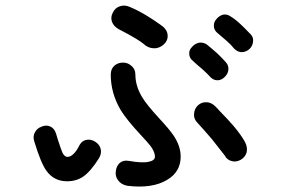

<svg xmlns="http://www.w3.org/2000/svg" viewBox="-20 -738 1040 700"><path d="M455.1 -711.9Q434.6 -721.7 416 -714.8Q399.4 -709 391.6 -692.4Q382.8 -676.8 387.7 -660.2Q393.6 -641.6 414.1 -630.9L419.9 -627.9Q452.1 -611.3 467.8 -601.6Q495.1 -585.9 511.7 -571.3Q529.3 -559.6 550.8 -562.5Q569.3 -566.4 582 -581.1Q593.8 -595.7 590.8 -613.3Q587.9 -632.8 565.4 -647.5Q541 -665 518.6 -678.7Q485.4 -699.2 455.1 -711.9ZM473.6 -465.8Q473.6 -486.3 459 -498Q446.3 -509.8 428.7 -509.8Q410.2 -509.8 397.5 -499Q383.8 -487.3 383.8 -465.8Q383.8 -398.4 419.9 -336.9Q441.4 -301.8 492.2 -247.1Q519.5 -217.8 529.3 -205.1Q544.9 -183.6 544.9 -167Q544.9 -153.3 523.4 -148.4Q499 -142.6 450.2 -151.4Q429.7 -155.3 416 -143.6Q404.3 -131.8 402.3 -114.3Q399.4 -95.7 410.2 -81.1Q421.9 -64.5 445.3 -60.5Q535.2 -49.8 588.9 -82Q638.7 -111.3 638.7 -167Q638.7 -205.1 613.3 -243.2Q598.6 -265.6 557.6 -309.6Q515.6 -355.5 500 -380.9Q473.6 -422.9 473.6 -465.8ZM769.5 -345.7Q752 -365.2 732.4 -365.2Q714.8 -366.2 701.2 -353.5Q688.5 -340.8 687.5 -323.2Q685.5 -304.7 700.2 -290Q722.7 -265.6 752 -231.4Q780.3 -196.3 798.8 -171.9Q807.6 -154.3 826.2 -150.4Q841.8 -146.5 857.4 -155.3Q874 -165 878.9 -181.6Q883.8 -200.2 873 -220.7Q858.4 -247.1 831.1 -279.3Q814.5 -298.8 780.3 -334ZM184.6 -250Q178.7 -270.5 162.1 -277.3Q148.4 -283.2 131.8 -276.4Q115.2 -270.5 107.4 -255.9Q98.6 -240.2 105.5 -220.7Q128.9 -143.6 149.4 -115.2Q176.8 -77.1 224.6 -77.1Q258.8 -77.1 284.2 -94.7Q311.5 -114.3 340.8 -161.1Q351.6 -178.7 346.7 -196.3Q342.8 -210.9 328.1 -220.7Q313.5 -230.5 297.9 -228.5Q280.3 -226.6 270.5 -210Q258.8 -186.5 248 -176.8Q237.3 -166 225.6 -166Q215.8 -166 208 -180.7Q203.1 -191.4 190.4 -230.5ZM733.4 -576.2Q719.7 -585 704.1 -582Q689.5 -578.1 679.7 -566.4Q668.9 -555.7 669.9 -542Q669.9 -526.4 683.6 -515.6L702.1 -499Q718.8 -485.4 725.6 -478.5Q737.3 -467.8 744.1 -460Q756.8 -445.3 772.5 -445.3Q787.1 -445.3 798.8 -457Q810.5 -467.8 812.5 -482.4Q814.5 -499 803.7 -510.7Q791 -525.4 771.5 -543.9Q753.9 -559.6 733.4 -576.2ZM821.3 -677.7Q807.6 -687.5 793 -684.6Q779.3 -680.7 769.5 -668.9Q758.8 -657.2 759.8 -643.6Q759.8 -627.9 773.4 -617.2Q795.9 -598.6 807.6 -587.9Q823.2 -574.2 833 -561.5Q845.7 -547.9 861.3 -547.9Q876 -547.9 888.7 -558.6Q900.4 -569.3 902.3 -584Q905.3 -600.6 894.5 -612.3L890.6 -616.2Q870.1 -637.7 858.4 -648.4Q838.9 -667 821.3 -677.7Z"/></svg>

Font: Gungsuh
Style: Regular
Weight: 400
Version: Version 2.21